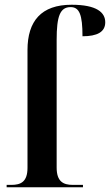

<svg xmlns="http://www.w3.org/2000/svg" viewBox="-20 -790 464 810"><path d="M8 0H330V-10H287C247 -10 219 -24 219 -83V-622C219 -721 233 -760 278 -760C315 -760 328 -728 328 -637C390 -637 424 -655 424 -696C424 -737 389 -770 282 -770C154 -770 96 -701 96 -579V-82C96 -23 68 -10 28 -10H8Z"/></svg>

Font: Noto Serif Display SemiCondensed SemiBold
Style: Regular
Weight: 600
Width: 4
Designer: Monotype Design Team
Foundry: Monotype Imaging Inc.
Version: Version 2.009